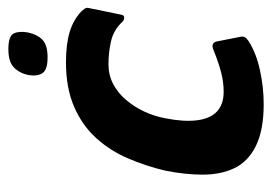

<svg xmlns="http://www.w3.org/2000/svg" viewBox="-118 -542 665 470"><g transform="rotate(-90 215.0 -307.5)"><path d="M195 5Q131 5 92.5 -14Q54 -33 38 -66.5Q22 -100 22 -144Q22 -188 32 -237Q43 -283 61.5 -326.5Q80 -370 111 -404.5Q142 -439 188 -459Q234 -479 297 -479Q341 -479 371 -470Q401 -461 422 -441Q429 -433 430 -429.5Q431 -426 429 -419L414 -346Q413 -337 407.5 -336.5Q402 -336 397 -340Q377 -362 349.5 -368.5Q322 -375 292 -375Q266 -375 244 -363.5Q222 -352 205 -332Q188 -312 176.5 -287.5Q165 -263 160 -236Q151 -191 155 -158.5Q159 -126 176.5 -109.5Q194 -93 225 -93Q248 -93 271.5 -99Q295 -105 325 -117Q344 -126 348 -110L359 -54Q361 -46 358.5 -41.5Q356 -37 349 -32Q319 -13 277 -4Q235 5 195 5ZM370 -572Q365 -549 352 -536.5Q339 -524 309 -524Q279 -524 270.5 -536.5Q262 -549 266 -572Q271 -594 285 -607Q299 -620 329 -620Q361 -620 367.5 -607Q374 -594 370 -572Z"/></g></svg>

Font: Glory
Style: Bold Italic
Weight: 700
Italic angle: -12°
Version: Version 1.011